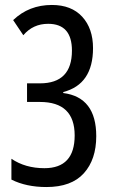

<svg xmlns="http://www.w3.org/2000/svg" viewBox="-20 -744 463 774"><path d="M355 -550Q355 -629 311.5 -676.5Q268 -724 189 -724Q97 -724 33 -663L74 -602Q113 -648 174 -648Q270 -648 270 -540Q270 -408 141 -408H89V-333H141Q281 -333 281 -198Q281 -66 159 -66Q82 -66 26 -104V-20Q86 10 167 10Q268 10 318 -45.5Q368 -101 368 -195Q368 -352 235 -369V-373Q355 -404 355 -550Z"/></svg>

Font: Noto Sans Display Condensed
Style: Regular
Weight: 400
Width: 3
Designer: Monotype Design Team
Foundry: Monotype Imaging Inc.
Version: Version 1.900